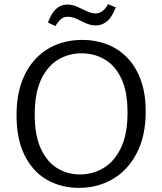

<svg xmlns="http://www.w3.org/2000/svg" viewBox="-20 -900 785 929"><path d="M362 9Q276 9 207.5 -30Q139 -69 99.5 -147.5Q60 -226 60 -342Q60 -433 84.5 -501.5Q109 -570 153 -616Q197 -662 254.5 -684.5Q312 -707 378 -707Q442 -707 498 -685.5Q554 -664 596 -620.5Q638 -577 661.5 -512Q685 -447 685 -361Q685 -243 642.5 -160.5Q600 -78 527 -34.5Q454 9 362 9ZM367 -56Q429 -56 481.5 -87.5Q534 -119 565.5 -185Q597 -251 597 -356Q597 -456 567.5 -519Q538 -582 487.5 -612Q437 -642 374 -642Q313 -642 261.5 -611.5Q210 -581 179 -515.5Q148 -450 148 -345Q148 -245 177.5 -181Q207 -117 256.5 -86.5Q306 -56 367 -56ZM248 -774 212 -791Q229 -837 252 -857.5Q275 -878 305 -878Q330 -878 354.5 -867Q379 -856 401 -845.5Q423 -835 442 -835Q459 -835 474 -845Q489 -855 503 -880L540 -864Q522 -817 498 -797Q474 -777 444 -777Q419 -777 396 -787.5Q373 -798 351 -808.5Q329 -819 307 -819Q289 -819 276 -808.5Q263 -798 248 -774Z"/></svg>

Font: Bitter Thin
Style: Regular
Weight: 400
Version: Version 3.021